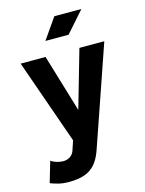

<svg xmlns="http://www.w3.org/2000/svg" viewBox="-138 -805 843 1113"><g transform="rotate(-15 283.5 -248.0)"><path d="M334 96.1 367.4 0 542.7 -507.8H393.3L294 -162.1L190.1 -507.8H40.7L219.2 0L201.5 53.1Q195.1 75.9 177 89.2Q158.9 102.5 134.4 102.5Q114.9 102.5 93.4 95.9Q71.8 89.4 60.8 79.6L23.9 205.2Q42.9 213 71.2 220.3Q99.5 227.5 134.4 227.5Q190.8 227.5 229.2 213.8Q267.5 200 292.6 170.9Q317.7 141.9 334 96.1ZM352.4 -597.7 462.8 -722.7H300.3L213.4 -597.7Z"/></g></svg>

Font: Giphurs SC
Style: Regular
Weight: 400
Version: Version 0.920